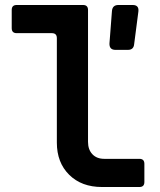

<svg xmlns="http://www.w3.org/2000/svg" viewBox="-20 -750 640 770"><path d="M389 0Q307 0 257.5 -49Q208 -98 208 -178V-597Q208 -617 188 -617H47Q27 -617 27 -637V-710Q27 -730 47 -730H313Q333 -730 333 -710V-181Q333 -150 350.5 -131.5Q368 -113 398 -113H539Q559 -113 559 -93V-20Q559 0 539 0ZM443 -550Q418 -550 419 -576L429 -706Q431 -730 455 -730H512Q538 -730 535 -704L518 -573Q516 -550 493 -550Z"/></svg>

Font: Pitagon Sans Mono
Style: Bold
Weight: 700
Monospace: yes
Designer: Travis Tran
Foundry: Pitagon
Version: Version 1.001; ttfautohint (v1.8.4.7-5d5b);gftools[0.9.26]